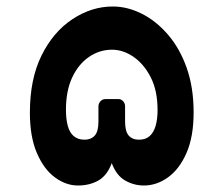

<svg xmlns="http://www.w3.org/2000/svg" viewBox="-20 -565 687 591"><path d="M220 6Q183 6 149 -19Q115 -44 93.5 -94Q72 -144 72 -218Q72 -322 108 -394.5Q144 -467 203 -506Q262 -545 327 -545Q372 -545 416 -523Q460 -501 496.5 -459Q533 -417 554.5 -356.5Q576 -296 576 -219Q576 -144 554 -94Q532 -44 497 -19Q462 6 423 6Q392 6 365 -9.5Q338 -25 324 -63Q310 -25 283 -9.5Q256 6 220 6ZM240 -135Q260 -135 271.5 -147.5Q283 -160 283 -191V-238Q283 -246 289 -253Q295 -260 305 -260H345Q353 -260 359 -253.5Q365 -247 365 -238V-191Q365 -161 376 -148Q387 -135 408 -135Q428 -135 440.5 -146Q453 -157 459 -177.5Q465 -198 465 -226Q465 -286 444 -327Q423 -368 391 -390Q359 -412 325 -412Q286 -412 253.5 -389.5Q221 -367 202 -326Q183 -285 183 -227Q183 -199 188.5 -178Q194 -157 207 -146Q220 -135 240 -135Z"/></svg>

Font: Rubik
Style: Bold Italic
Weight: 700
Italic angle: -12°
Designer: Hubert and Fischer
Foundry: Hubert and Fischer
Version: Version 2.300;gftools[0.9.30]